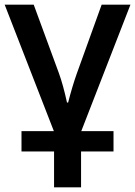

<svg xmlns="http://www.w3.org/2000/svg" viewBox="-20 -560 577 820"><path d="M537.1 -540 327.1 0H464.8V86.9H326.2V240.2H210.9V86.9H71.8V0H210L0 -540H124L231 -249Q250 -196.8 266.1 -122.1H271Q288.1 -189.5 308.1 -246.1L414.1 -540Z"/></svg>

Font: Open Sans
Style: SemiBold
Weight: 600
Foundry: Ascender Corporation
Version: Version 1.10